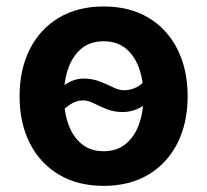

<svg xmlns="http://www.w3.org/2000/svg" viewBox="-20 -573 651 603"><path d="M305.7 10.7Q224.6 10.7 165.3 -24.4Q106 -59.6 73.7 -123Q41.5 -186.5 41.5 -270.5Q41.5 -355 73.7 -418.7Q106 -482.4 165.3 -517.6Q224.6 -552.7 305.7 -552.7Q386.7 -552.7 445.8 -517.6Q504.9 -482.4 537.1 -418.7Q569.3 -355 569.3 -270.5Q569.3 -186.5 537.1 -123Q504.9 -59.6 445.8 -24.4Q386.7 10.7 305.7 10.7ZM305.7 -98.1Q347.2 -98.1 375 -121.1Q402.8 -144 416.7 -183.1Q430.7 -222.2 430.7 -271Q430.7 -319.8 416.7 -358.9Q402.8 -397.9 375 -420.7Q347.2 -443.4 305.7 -443.4Q263.7 -443.4 236.1 -420.7Q208.5 -397.9 194.6 -359.1Q180.7 -320.3 180.7 -271Q180.7 -222.2 194.6 -183.1Q208.5 -144 236.1 -121.1Q263.7 -98.1 305.7 -98.1ZM156.7 -202.6 113.8 -235.8Q147.9 -279.3 178.5 -302.7Q209 -326.2 242.7 -326.2Q270.5 -326.2 293.5 -317.1Q316.4 -308.1 335.2 -298.8Q354 -289.6 369.1 -289.6Q391.6 -289.6 411.4 -300.3Q431.2 -311 452.6 -343.3L495.6 -313.5Q463.9 -266.1 433.6 -243.7Q403.3 -221.2 365.2 -221.2Q337.4 -221.2 315.2 -230.2Q293 -239.3 274.7 -248.5Q256.3 -257.8 240.7 -257.8Q220.2 -257.8 199.5 -244.4Q178.7 -231 156.7 -202.6Z"/></svg>

Font: Inter Cardless
Style: Bold
Weight: 700
Designer: Rasmus Andersson
Foundry: rsms
Version: Version 4.001;git-9221beed3